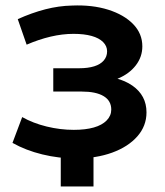

<svg xmlns="http://www.w3.org/2000/svg" viewBox="-20 -562 593 692"><path d="M253 9Q327 9 384.5 -12Q442 -33 475 -70.5Q508 -108 508 -157Q508 -218 457 -253.5Q406 -289 317 -289L313 -262Q365 -262 405.5 -279Q446 -296 469.5 -326.5Q493 -357 493 -395Q493 -441 460 -475Q427 -509 370 -527Q313 -545 240 -542Q192 -541 143.5 -528.5Q95 -516 44 -493L76 -401Q120 -420 162.5 -430Q205 -440 245 -440Q283 -440 310 -432.5Q337 -425 351.5 -410.5Q366 -396 366 -377Q366 -358 354 -344Q342 -330 319.5 -323Q297 -316 265 -316H172V-232H275Q326 -232 353.5 -215.5Q381 -199 381 -167Q381 -145 364.5 -128Q348 -111 318 -102.5Q288 -94 246 -94Q197 -94 148 -106Q99 -118 60 -140L25 -47Q73 -20 132.5 -5.5Q192 9 253 9ZM317 -25H199V110H317Z"/></svg>

Font: MOST Montserrat SemiBold
Style: Regular
Weight: 600
Designer: Julieta Ulanovsky
Foundry: Julieta Ulanovsky
Version: Version 8.000;March 11, 2024;FontCreator 15.0.0.2926 64-bit